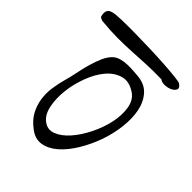

<svg xmlns="http://www.w3.org/2000/svg" viewBox="-214 -641 745 745"><g transform="rotate(45 158.0 -268.5)"><path d="M77.1 -7.8Q48.8 -29.3 35.2 -55.2Q21.5 -81.1 17.1 -109.9Q12.7 -138.7 17.1 -169.4Q21.5 -200.2 30.3 -231.4Q36.1 -251 41.5 -278.3Q46.9 -305.7 54.7 -333.5Q62.5 -361.3 73.2 -385.3Q84 -409.2 99.6 -422.9Q109.4 -431.6 125 -436Q140.6 -440.4 157.2 -440.9Q173.8 -441.4 189.5 -440.4Q205.1 -439.5 214.8 -438.5Q257.8 -435.5 281.2 -409.7Q304.7 -383.8 312.5 -345.7Q320.3 -307.6 314.9 -260.7Q309.6 -213.9 293.5 -168.5Q277.3 -123 252.9 -83Q228.5 -43 199.7 -18.1Q170.9 6.8 139.2 11.7Q107.4 16.6 77.1 -7.8ZM91.8 -61.5Q116.2 -42 144.5 -52.7Q172.9 -63.5 198.7 -92.8Q224.6 -122.1 245.1 -163.6Q265.6 -205.1 274.4 -246.6Q283.2 -288.1 277.3 -323.7Q271.5 -359.4 246.1 -377Q210 -401.4 177.7 -392.1Q145.5 -382.8 121.1 -354Q96.7 -325.2 80.6 -282.2Q64.5 -239.3 59.6 -196.3Q54.7 -153.3 62 -116.2Q69.3 -79.1 91.8 -61.5ZM-44.9 -500Q-49.8 -513.7 -46.9 -526.4Q-43.9 -539.1 -24.4 -543.9Q-11.7 -546.9 20 -547.9Q51.8 -548.8 92.3 -548.3Q132.8 -547.9 176.8 -546.4Q220.7 -544.9 258.3 -542.5Q295.9 -540 321.8 -537.1Q347.7 -534.2 351.6 -531.2Q367.2 -520.5 363.3 -510.7Q359.4 -501 347.2 -494.6Q335 -488.3 318.4 -487.3Q301.8 -486.3 292 -494.1Q243.2 -495.1 205.6 -493.2Q168 -491.2 132.3 -489.3Q96.7 -487.3 58.6 -487.3Q20.5 -487.3 -29.3 -492.2Q-31.2 -492.2 -37.6 -495.1Q-43.9 -498 -44.9 -500Z"/></g></svg>

Font: Give You Glory
Style: Regular
Weight: 400
Designer: Kimberly Geswein
Foundry: Kimberly Geswein
Version: Version 1.002